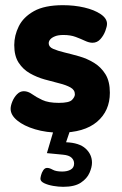

<svg xmlns="http://www.w3.org/2000/svg" viewBox="-20 -502 469 741"><path d="M211 10Q159 10 115.5 -3Q72 -16 46.5 -37Q21 -58 21 -82Q21 -94 27.5 -110Q34 -126 45.5 -138Q57 -150 72 -150Q88 -150 104 -138.5Q120 -127 143.5 -116Q167 -105 207 -105Q247 -105 258 -116.5Q269 -128 269 -138Q269 -155 252 -164.5Q235 -174 208.5 -180.5Q182 -187 152 -195.5Q122 -204 95.5 -219Q69 -234 52 -260Q35 -286 35 -328Q35 -365 52.5 -400.5Q70 -436 111 -459Q152 -482 223 -482Q267 -482 305.5 -473Q344 -464 368.5 -447.5Q393 -431 393 -410Q393 -400 386.5 -382.5Q380 -365 367.5 -351Q355 -337 337 -337Q324 -337 308 -344.5Q292 -352 272 -359.5Q252 -367 225 -367Q205 -367 192.5 -362Q180 -357 174 -350Q168 -343 168 -335Q168 -321 185 -313.5Q202 -306 229 -299.5Q256 -293 286 -284.5Q316 -276 343 -259.5Q370 -243 387 -215.5Q404 -188 404 -144Q404 -74 354.5 -32Q305 10 211 10ZM224 219Q206 219 185.5 215.5Q165 212 150.5 205Q136 198 136 188Q136 184 138.5 174Q141 164 147 155Q153 146 162 146Q171 146 183.5 153Q196 160 220 160Q240 160 253 152.5Q266 145 266 129Q266 116 256 106.5Q246 97 223 95L161 89L190 -9H254L235 47Q286 49 310.5 71.5Q335 94 335 126Q335 143 325.5 165Q316 187 292 203Q268 219 224 219Z"/></svg>

Font: Dosis ExtraBold
Style: Regular
Weight: 800
Designer: EdgarTolentino, PabloImpallari, IginoMarini
Foundry: EdgarTolentino, PabloImpallari, IginoMarini
Version: Version 3.001; ttfautohint (v1.8.2)